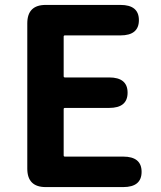

<svg xmlns="http://www.w3.org/2000/svg" viewBox="-20 -761 655 781"><path d="M166 0Q91 0 91 -75V-666Q91 -741 166 -741H470Q545 -741 545 -679Q545 -617 470 -617H244Q239 -617 239 -612V-451Q239 -446 244 -446H424Q499 -446 499 -384Q499 -322 424 -322H244Q239 -322 239 -317V-129Q239 -124 244 -124H481Q556 -124 556 -62Q556 0 481 0Z"/></svg>

Font: Resource Han Rounded KR
Style: Bold
Weight: 700
Designer: Cyano Hao (round all glyphs); Ryoko NISHIZUKA 西塚涼子 (kana, bopomofo & ideographs); Paul D. Hunt (Latin, Greek & Cyrillic)
Foundry: Cyano Hao
Version: 0.990